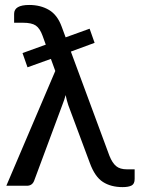

<svg xmlns="http://www.w3.org/2000/svg" viewBox="-20 -745 579 770"><path d="M36.6 -689.5Q36.6 -725.1 97.2 -725.1Q142.6 -725.1 176.5 -705.1Q210.4 -685.1 227.5 -637.7L243.2 -595.2L339.4 -629.9L359.4 -573.2L264.2 -538.1L418.9 -120.1Q430.2 -91.8 445.6 -78.9Q460.9 -65.9 489.3 -65.9H520V-27.3Q520 -7.3 507.6 -1Q495.1 5.4 471.7 5.4Q424.8 5.4 392.6 -15.4Q360.4 -36.1 340.3 -91.3L253.9 -323.2Q247.1 -343.8 243.2 -363.8Q238.8 -346.2 230 -324.2L116.7 -19.5Q108.9 0 87.4 0H5.4L201.7 -460.4L184.1 -508.8L90.3 -475.1L70.3 -532.2L163.6 -565.9L150.9 -601.1Q140.1 -631.3 123.5 -642.6Q106.9 -653.8 72.3 -653.8H36.6Z"/></svg>

Font: Lato-Medium
Style: Regular
Weight: 500
Designer: Lukasz Dziedzic
Foundry: tyPoland Lukasz Dziedzic
Version: Version 2.006; 2014-01-15